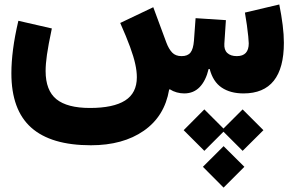

<svg xmlns="http://www.w3.org/2000/svg" viewBox="-20 -417 1312 857"><path d="M799.8 164.1 892.1 71.3 977.5 156.7 1063 71.3 1155.8 164.1 1063 256.3 977.5 170.9 892.1 256.3ZM885.7 327.6 978 235.4 1070.8 327.6 978 420.4ZM802.2 0Q786.1 0 769 -4.6Q752 -9.3 737.8 -18.6L734.9 -16.6Q714.8 102.1 621.8 166.7Q528.8 231.4 385.7 231.4Q208 231.4 119.4 152.6Q30.8 73.7 30.8 -89.8Q30.8 -139.2 38.3 -197.5Q45.9 -255.9 62 -324.2L211.4 -290Q195.3 -213.9 189.5 -172.4Q183.6 -130.9 183.6 -100.1Q183.6 -13.2 231.9 25.9Q280.3 64.9 381.3 64.9Q485.8 64.9 538.3 31.7Q590.8 -1.5 590.8 -72.3Q590.8 -99.1 583.7 -131.3Q576.7 -163.6 560.5 -207.8Q544.4 -252 516.6 -314.5L664.1 -384.8L722.7 -226.6Q733.4 -198.2 748.5 -182.4Q763.7 -166.5 790.5 -166.5Q817.9 -166.5 830.3 -182.4Q842.8 -198.2 845.7 -235.4L853 -335.9L988.3 -327.1L981.4 -222.2Q979.5 -194.8 994.4 -180.7Q1009.3 -166.5 1037.1 -166.5Q1090.3 -166.5 1090.3 -223.6Q1090.3 -232.4 1088.1 -254.4Q1085.9 -276.4 1082 -304.9Q1078.1 -333.5 1073.2 -360.8L1226.6 -397Q1236.3 -348.6 1241.7 -305.4Q1247.1 -262.2 1247.1 -226.1Q1247.1 0 1066.9 0Q1008.3 0 969.5 -26.1Q930.7 -52.2 916 -108.9H911.1Q898.9 -57.1 871.6 -28.6Q844.2 0 802.2 0Z"/></svg>

Font: Estedad-FD ExtraBold
Style: Regular
Weight: 800
Designer: Amin Abedi
Version: Version 7.3